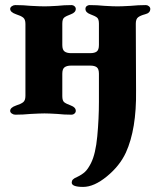

<svg xmlns="http://www.w3.org/2000/svg" viewBox="-20 -448 621 755"><path d="M262 270Q262 263 266.5 258Q271 253 283 248Q302 239 314 228Q326 217 338 193Q356 157 362.5 88Q369 19 369 -48V-158Q369 -177 360.5 -183.5Q352 -190 335 -190H259Q243 -190 234 -183.5Q225 -177 225 -158V-70Q225 -52 232.5 -46Q240 -40 259 -33Q278 -26 278 -12Q278 -6 273 -1.5Q268 3 262 3Q232 3 205 0Q171 -2 155 -2Q139 -2 101 0Q71 3 40 3Q33 3 26.5 -1.5Q20 -6 20 -12Q20 -25 43 -33Q62 -39 71 -46Q80 -53 80 -71V-354Q80 -372 71 -379Q62 -386 43 -392Q20 -400 20 -413Q20 -419 26.5 -423.5Q33 -428 40 -428Q71 -428 101 -425Q139 -423 155 -423Q171 -423 205 -425Q232 -428 262 -428Q268 -428 273 -423.5Q278 -419 278 -413Q278 -399 259 -392Q240 -385 232.5 -379Q225 -373 225 -355V-271Q225 -252 234 -245.5Q243 -239 259 -239H335Q352 -239 360.5 -245.5Q369 -252 369 -271V-355Q369 -373 361.5 -379Q354 -385 335 -392Q316 -399 316 -413Q316 -420 321 -424Q326 -428 332 -428Q362 -428 391 -425Q425 -423 442 -423Q458 -423 494 -425Q523 -428 554 -428Q560 -428 565.5 -423.5Q571 -419 571 -413Q571 -397 551 -392Q532 -387 523 -380Q514 -373 514 -355L515 -91Q517 60 475 152Q451 204 400.5 245.5Q350 287 307 287Q262 287 262 270Z"/></svg>

Font: EB Garamond ExtraBold
Style: Regular
Weight: 800
Designer: Georg Duffner and Octavio Pardo
Foundry: Georg Duffner
Version: Version 1.000